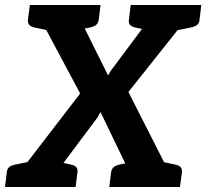

<svg xmlns="http://www.w3.org/2000/svg" viewBox="-41 -744 821 764"><path d="M-8 0 278 -372 90 -724H229Q242 -724 248 -720Q254 -716 258 -707L389 -444Q393 -451 397 -457.5Q401 -464 404 -468L581 -705Q588 -715 595.5 -719.5Q603 -724 613 -724H745L470 -378L662 0H524Q511 0 503.5 -7.5Q496 -15 491 -24L359 -298Q356 -293 353 -288Q350 -283 348 -278L158 -24Q152 -15 143 -7.5Q134 0 121 0ZM102 0 110 -62H189L181 0ZM469 0 477 -62H555L548 0ZM206 -691 210 -724H284L280 -691ZM554 -677 560 -724H634L628 -677ZM177 -724 151 -623 95 -635Q82 -638 75.5 -645Q69 -652 70 -666L78 -724ZM359 -724 352 -666Q350 -652 341.5 -645Q333 -638 319 -635L260 -623V-724ZM578 -724 552 -623 496 -635Q483 -638 476.5 -645Q470 -652 472 -666L479 -724ZM760 -724 753 -666Q752 -652 743.5 -645Q735 -638 720 -635L661 -623V-724ZM-21 0 -14 -58Q-13 -72 -4.5 -79Q4 -86 19 -89L77 -101L78 0ZM161 0 186 -101 242 -89Q256 -86 262.5 -79Q269 -72 267 -58L260 0ZM576 0 601 -101 657 -89Q671 -86 677.5 -79Q684 -72 683 -58L675 0ZM394 0 401 -58Q403 -72 411.5 -79Q420 -86 434 -89L493 -101V0Z"/></svg>

Font: Aleo
Style: Bold Italic
Weight: 700
Italic angle: -7°
Version: Version 2.001;gftools[0.9.29]